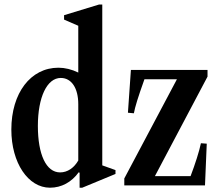

<svg xmlns="http://www.w3.org/2000/svg" viewBox="-20 -842 996 872"><path d="M207 10.5C259 10.5 305 -14.5 337.5 -59.5L341.5 -57.5V10.5H353.5L504.5 -52V-69.5L444.5 -91V-821.5H430L271 -773V-753L335.5 -725V-512.5C306 -527 274.5 -534.5 245.5 -534.5C119 -534.5 31.5 -419.5 31.5 -253.5C31.5 -102 108 10.5 207 10.5ZM544.5 0H911L919 -189.5L892.5 -191.5C885 -155 866.5 -97 845.5 -42H683.5L922.5 -494V-524.5H574.5L561 -330L588 -327.5C593.5 -357 606 -398 636 -482H783.5L544.5 -31.5ZM253 -59C189.5 -59 152 -140.5 152 -270C152 -400.5 193.5 -488 256 -488C305 -488 335.5 -441.5 335.5 -369V-113C316.5 -80 287 -59 253 -59Z"/></svg>

Font: Libre Caslon Condensed SemiBold
Style: Regular
Weight: 600
Designer: Pablo Impallari, Rodrigo Fuenzalida, Katja Schimmel, Ertekin Erdin
Foundry: Pablo Impallari, Rodrigo Fuenzalida
Version: Version 2.000;gftools[0.9.33]